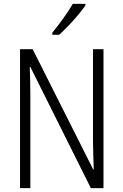

<svg xmlns="http://www.w3.org/2000/svg" viewBox="-20 -1018 634 987"><path d="M512 -51H447L136 -674H133Q134 -641 135 -606Q136 -571 136 -531V-51H83V-765H148L459 -147H462Q461 -183 459.5 -223Q458 -263 458 -293V-765H512ZM419 -990Q404 -968 380.5 -940Q357 -912 331 -885Q305 -858 284 -839H249V-850Q279 -887 306.5 -925Q334 -963 354 -998H419Z"/></svg>

Font: Noto Sans Tamil UI Condensed Light
Style: Regular
Weight: 300
Width: 3
Designer: Jelle Bosma - Monotype Design Team
Foundry: Monotype Imaging Inc.
Version: Version 2.004; ttfautohint (v1.8.4.7-5d5b)